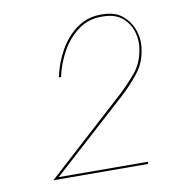

<svg xmlns="http://www.w3.org/2000/svg" viewBox="-58 -760 468 528"><g transform="rotate(-10 176.5 -495.5)"><path d="M270 -483Q295 -506 317 -532Q339 -558 345 -594Q350 -619 343 -644Q336 -669 316 -686Q296 -703 261 -703Q223 -704 194 -683Q165 -662 146.5 -629Q128 -596 120 -559H114Q122 -598 141.5 -632.5Q161 -667 191 -688.5Q221 -710 261 -709Q297 -709 318 -691Q339 -673 347.5 -647Q356 -621 351 -594Q346 -558 323.5 -530Q301 -502 276 -479L66 -289L315 -288L314 -282L50 -283Z"/></g></svg>

Font: Jost Thin
Style: Italic
Weight: 200
Italic angle: -5°
Version: Version 3.710